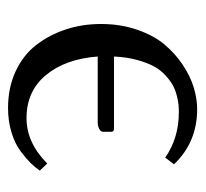

<svg xmlns="http://www.w3.org/2000/svg" viewBox="-36 -446 494 461"><g transform="rotate(90 210.5 -215.0)"><path d="M115.2 -242.2H289.1Q295.9 -242.2 295.9 -235.8V-215.8Q295.9 -210 288.6 -206.5Q281.2 -203.1 272.9 -203.1H115.2Q121.1 -125.5 159.7 -78.9Q198.2 -32.2 263.2 -32.2Q322.3 -32.2 372.1 -82L389.2 -64Q381.3 -52.7 371.1 -42.2Q360.8 -31.7 342.8 -18.1Q324.7 -4.4 297.4 3.9Q270 12.2 238.8 12.2Q189.9 12.2 150.6 -6.1Q111.3 -24.4 87.2 -55.9Q63 -87.4 50 -127Q37.1 -166.5 37.1 -210.9Q37.1 -257.8 50.8 -297.6Q64.5 -337.4 86.2 -363.3Q107.9 -389.2 135.5 -407.5Q163.1 -425.8 189.9 -433.8Q216.8 -441.9 241.2 -441.9Q321.3 -441.9 374 -386.2L357.9 -365.2Q311 -397.9 249 -397.9Q239.7 -397.9 231.4 -397.2Q223.1 -396.5 209.5 -393.1Q195.8 -389.6 184.8 -383.8Q173.8 -377.9 160.9 -366.2Q147.9 -354.5 139.2 -338.6Q130.4 -322.8 123.5 -297.9Q116.7 -272.9 115.2 -242.2Z"/></g></svg>

Font: Linux Biolinum
Style: Regular
Weight: 400
Designer: Philipp H. Poll
Foundry: Philipp H. Poll
Version: Version 0.6.4